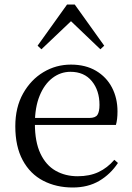

<svg xmlns="http://www.w3.org/2000/svg" viewBox="-20 -818 587 853"><path d="M303 15Q230 15 172 -15Q114 -45 81 -106Q48 -167 48 -257Q48 -341 82.5 -402.5Q117 -464 173 -497.5Q229 -531 295 -531Q360 -531 406.5 -503.5Q453 -476 477.5 -429Q502 -382 502 -323Q502 -287 495 -263H87V-294H377Q404 -294 413 -308Q422 -322 422 -352Q422 -416 388 -457.5Q354 -499 293 -499Q249 -499 213 -471.5Q177 -444 156 -392.5Q135 -341 135 -269Q135 -188 159.5 -136Q184 -84 227 -59.5Q270 -35 325 -35Q378 -35 417.5 -53.5Q457 -72 488 -108L504 -94Q471 -44 421 -14.5Q371 15 303 15ZM426 -599 268 -750H323L164 -599L147 -615L278 -798H312L443 -615Z"/></svg>

Font: Noto Serif KR ExtraLight
Style: Regular
Weight: 400
Version: Version 2.002-H1;hotconv 1.1.0;makeotfexe 2.6.0